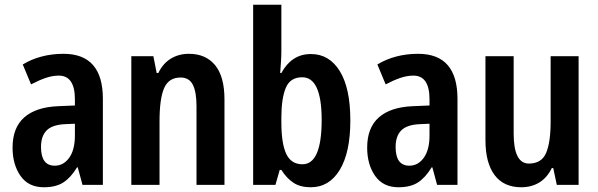

<svg xmlns="http://www.w3.org/2000/svg" viewBox="-20 -780 2523 810"><path d="M248 -553Q414 -553 414 -363V0H328L308 -74H305Q279 -31 247.5 -10.5Q216 10 165 10Q100 10 66.5 -38Q33 -86 33 -157Q33 -241 82 -284.5Q131 -328 225 -332L296 -335V-361Q296 -461 228 -461Q201 -461 172 -451Q143 -441 111 -424L76 -508Q112 -530 155.5 -541.5Q199 -553 248 -553ZM296 -258 251 -256Q199 -253 176 -229Q153 -205 153 -160Q153 -81 211 -81Q248 -81 272 -114.5Q296 -148 296 -208Z M777 -553Q848 -553 887.5 -505Q927 -457 927 -360V0H809V-332Q809 -392 793.5 -422.5Q778 -453 742 -453Q692 -453 672.5 -408.5Q653 -364 653 -268V0H534V-543H627L641 -472H648Q667 -512 700.5 -532.5Q734 -553 777 -553Z M1167 -760V-566Q1167 -545 1165.5 -521Q1164 -497 1162 -472H1167Q1188 -511 1219 -531.5Q1250 -552 1292 -552Q1369 -552 1413.5 -480Q1458 -408 1458 -272Q1458 -137 1413.5 -63.5Q1369 10 1291 10Q1248 10 1219.5 -8Q1191 -26 1167 -63H1160L1142 0H1048V-760ZM1255 -454Q1204 -454 1185.5 -409Q1167 -364 1167 -284V-264Q1167 -175 1187.5 -131Q1208 -87 1256 -87Q1337 -87 1337 -274Q1337 -454 1255 -454Z M1744 -553Q1910 -553 1910 -363V0H1824L1804 -74H1801Q1775 -31 1743.5 -10.5Q1712 10 1661 10Q1596 10 1562.5 -38Q1529 -86 1529 -157Q1529 -241 1578 -284.5Q1627 -328 1721 -332L1792 -335V-361Q1792 -461 1724 -461Q1697 -461 1668 -451Q1639 -441 1607 -424L1572 -508Q1608 -530 1651.5 -541.5Q1695 -553 1744 -553ZM1792 -258 1747 -256Q1695 -253 1672 -229Q1649 -205 1649 -160Q1649 -81 1707 -81Q1744 -81 1768 -114.5Q1792 -148 1792 -208Z M2421 -543V0H2329L2314 -71H2308Q2288 -30 2255 -10Q2222 10 2179 10Q2105 10 2066.5 -41.5Q2028 -93 2028 -189V-543H2147V-217Q2147 -90 2211 -90Q2265 -90 2284 -135Q2303 -180 2303 -267V-543Z"/></svg>

Font: Avrile Sans Condensed SemiBold
Style: Regular
Weight: 600
Width: 3
Designer: Monotype Design Team
Foundry: Monotype Imaging Inc.
Version: Version 2.001;September 10, 2019;FontCreator 11.5.0.2425 64-